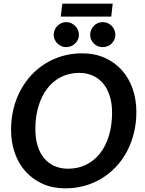

<svg xmlns="http://www.w3.org/2000/svg" viewBox="-20 -1023 793 1051"><path d="M726.5 -410Q726.5 -350 713.2 -295.8Q700 -241.5 675.5 -195Q651 -148.5 616 -111Q581 -73.5 537.8 -47Q494.5 -20.5 444 -6.2Q393.5 8 338 8Q269 8 214 -16.5Q159 -41 120.2 -84Q81.5 -127 61 -185.5Q40.5 -244 40.5 -312.5Q40.5 -372.5 53.8 -426.8Q67 -481 91.8 -527.5Q116.5 -574 151.2 -611.5Q186 -649 229.2 -675.8Q272.5 -702.5 323 -716.8Q373.5 -731 429.5 -731Q498.5 -731 553.5 -706.5Q608.5 -682 647 -639Q685.5 -596 706 -537.2Q726.5 -478.5 726.5 -410ZM593.5 -407Q593.5 -456 581.2 -496Q569 -536 545.8 -564.5Q522.5 -593 489 -608.5Q455.5 -624 413.5 -624Q359.5 -624 315.2 -602Q271 -580 239.5 -539.5Q208 -499 190.8 -442Q173.5 -385 173.5 -315.5Q173.5 -266.5 185.5 -226.5Q197.5 -186.5 220.5 -158.2Q243.5 -130 276.8 -114.8Q310 -99.5 352.5 -99.5Q407 -99.5 451.5 -121.5Q496 -143.5 527.5 -183.5Q559 -223.5 576.2 -280.2Q593.5 -337 593.5 -407ZM321 -1003H597L589 -932H312.5ZM412 -832.5Q412 -818.5 406.5 -806.2Q401 -794 391.2 -784.8Q381.5 -775.5 368.8 -770.2Q356 -765 342 -765Q328.5 -765 316.2 -770.2Q304 -775.5 294.5 -784.8Q285 -794 279.5 -806.2Q274 -818.5 274 -832.5Q274 -846.5 279.5 -859.2Q285 -872 294.5 -881.5Q304 -891 316.2 -896.5Q328.5 -902 342 -902Q356 -902 368.8 -896.5Q381.5 -891 391.2 -881.5Q401 -872 406.5 -859.2Q412 -846.5 412 -832.5ZM611.5 -832.5Q611.5 -818.5 606 -806.2Q600.5 -794 591.2 -784.8Q582 -775.5 569.2 -770.2Q556.5 -765 542 -765Q528 -765 515.5 -770.2Q503 -775.5 493.8 -784.8Q484.5 -794 479 -806.2Q473.5 -818.5 473.5 -832.5Q473.5 -846.5 479 -859.2Q484.5 -872 493.8 -881.5Q503 -891 515.5 -896.5Q528 -902 542 -902Q556.5 -902 569.2 -896.5Q582 -891 591.2 -881.5Q600.5 -872 606 -859.2Q611.5 -846.5 611.5 -832.5Z"/></svg>

Font: Lato 2
Style: Bold Italic
Weight: 700
Italic angle: -7°
Designer: Lukasz Dziedzic with Adam Twardoch and Botio Nikoltchev
Foundry: tyPoland Lukasz Dziedzic
Version: Version 2.015; 2015-08-06; http://www.latofonts.com/